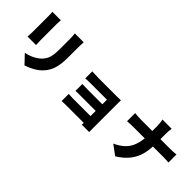

<svg xmlns="http://www.w3.org/2000/svg" viewBox="98 -1760 2804 2804"><g transform="rotate(45 1500.0 -358.0)"><path d="M816 -738Q814 -702 814 -678V-460Q814 -318 781 -224Q752 -142 691 -79Q645 -30 579 7Q513 44 446 65L319 -69Q398 -86 457 -116Q516 -146 561 -191Q609 -244 625.5 -303.5Q642 -363 642 -471V-678Q642 -735 635 -786H818ZM353 -742Q351 -720 351 -698V-660V-601V-533V-463V-402V-358Q351 -348 353 -312L355 -265H179L182 -308Q184 -346 184 -359V-403V-464V-534V-602V-660V-698Q184 -744 180 -777H355Z M1343 -569H1577H1656H1717Q1768 -569 1802 -571Q1801 -564 1801 -536V-494V-448V-362V-255V-146V-51V9Q1801 29 1802 46V85H1650Q1651 76 1651 44V1V-63V-148V-241V-328V-396V-433H1621H1574H1517H1456H1396H1343Q1257 -433 1207 -429V-574Q1287 -569 1343 -569ZM1356 -338H1398H1466H1547H1625H1688H1720V-201H1688H1625H1547H1466H1398H1356H1291Q1261 -201 1235 -199V-341Q1328 -338 1356 -338ZM1286 -94H1337H1418H1512H1604H1680H1721V46H1674H1597H1506H1414H1335H1285Q1248 46 1197 49V-98Q1265 -94 1286 -94Z M2428 -801H2620Q2611 -753 2611 -673V-483Q2611 -362 2587 -267Q2563 -172 2499.5 -88Q2436 -4 2321 67L2170 -45Q2324 -115 2383.5 -224Q2443 -333 2443 -483V-674Q2443 -704 2439.5 -740Q2436 -776 2428 -801ZM2203 -578H2447H2564H2673H2761H2813Q2879 -578 2935 -585V-419Q2895 -424 2812 -424H2564H2448H2340H2255H2207Q2155 -424 2081 -418V-586Q2153 -578 2203 -578Z"/></g></svg>

Font: Merged Yaku Han JP Black
Style: Regular
Weight: 900
Designer: Ryoko NISHIZUKA 西塚涼子 (kana, bopomofo & ideographs); Paul D. Hunt (Latin, Greek & Cyrillic); Sandoll Communications 산돌커뮤니
Foundry: Adobe
Version: Version 2.004